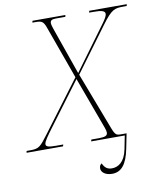

<svg xmlns="http://www.w3.org/2000/svg" viewBox="-149 -790 883 1063"><g transform="rotate(-10 292.5 -258.5)"><path d="M-52 0H153L156 -10H114C76 -10 59 -14 59 -28C59 -43 79 -70 114 -117L291 -354L399 -60C403 -49 405 -40 405 -33C405 -16 392 -10 356 -10H314L311 0H500L485 76C471 145 434 167 399 167C374 167 359 156 347 130C337 137 334 144 334 157C334 176 355 197 395 197C447 197 478 159 495 75L512 -10H480C455 -10 448 -13 432 -55L310 -375L493 -623C550 -701 568 -704 616 -704H635L637 -714H426L424 -704H449C489 -704 513 -700 513 -682C513 -672 505 -657 490 -636L306 -385L216 -642C210 -660 205 -674 205 -684C205 -697 213 -704 236 -704H290L292 -714H107L105 -704H122C158 -704 167 -699 181 -659L287 -365L75 -82C28 -19 19 -10 -29 -10H-50Z"/></g></svg>

Font: Noto Serif Display Thin
Style: Italic
Weight: 100
Italic angle: -12°
Designer: Monotype Design Team
Foundry: Monotype Imaging Inc.
Version: Version 2.009